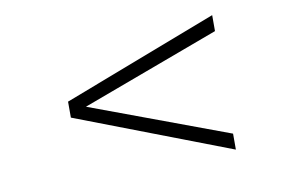

<svg xmlns="http://www.w3.org/2000/svg" viewBox="-61 -667 1122 734"><g transform="rotate(-10 500.0 -300.0)"><path d="M200 -269 800 -39V-101L264 -300L800 -499V-561L200 -331Z"/></g></svg>

Font: Veleka
Style: Regular
Weight: 400
Designer: Stefan Peev, Context Ltd, 2016; SIL International, 1997-2014.
Foundry: Stefan Peev, Context Ltd, 2016
Version: Version 1.000